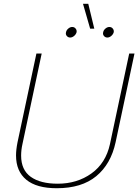

<svg xmlns="http://www.w3.org/2000/svg" viewBox="-20 -983 733 1018"><path d="M420 -963H448L480 -831H458ZM330 -812Q332 -823 342 -831.5Q352 -840 363 -840Q374 -840 381 -831.5Q388 -823 386 -812Q383 -801 373 -792.5Q363 -784 352 -784Q341 -784 334 -792.5Q327 -801 330 -812ZM527 -812Q529 -823 539 -831.5Q549 -840 560 -840Q571 -840 578 -831.5Q585 -823 583 -812Q580 -801 570 -792.5Q560 -784 549 -784Q538 -784 531 -792.5Q524 -801 527 -812ZM65 -159Q65 -189 73 -229L173 -699H201L99 -219Q92 -188 92 -158Q92 -82 143 -45.5Q194 -9 286 -9Q389 -9 465 -63.5Q541 -118 563 -219L665 -699H693L593 -229Q568 -113 490.5 -49Q413 15 281 15Q174 15 119.5 -30Q65 -75 65 -159Z"/></svg>

Font: Prompt Thin
Style: Italic
Weight: 250
Italic angle: -12°
Designer: Katatrad Team
Foundry: CadsonDemak
Version: Version 1.001